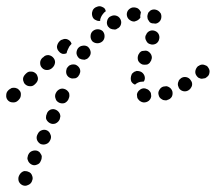

<svg xmlns="http://www.w3.org/2000/svg" viewBox="-42 -307 694 617"><path d="M17 267Q17 271 18 275Q20 280 23 283Q26 286 30 288Q39 292 47 288Q56 285 60 277L61 274Q65 266 61 257Q58 248 49 245Q45 243 41 243Q36 242 32 244Q28 246 25 249Q22 252 20 256L19 258Q17 262 17 267ZM46 201Q46 205 48 209Q49 213 53 217Q56 220 60 222Q68 226 77 222Q86 219 89 210L90 208Q92 204 92 199Q93 195 91 191Q89 187 86 183Q83 180 79 178Q71 175 62 178Q53 181 49 190L48 192Q47 196 46 201ZM77 143Q81 152 89 156Q98 159 106 156Q115 153 119 144L120 142Q124 133 120 125Q117 116 109 112Q100 108 91 112Q83 115 79 124L78 126Q74 134 77 143ZM106 68Q105 73 107 77Q109 81 112 84Q115 87 119 89Q127 93 136 90Q145 86 149 78L150 76Q151 72 152 67Q152 63 150 58Q148 54 145 51Q142 48 138 46Q130 42 121 45Q112 49 109 57L108 60Q106 64 106 68ZM135 2Q135 6 137 11Q138 15 141 18Q144 21 148 23Q157 27 166 24Q174 20 178 12L179 9Q181 5 181 1Q181 -4 180 -8Q178 -12 175 -15Q172 -18 168 -20Q159 -24 151 -21Q142 -17 138 -9L137 -7Q135 -3 135 2ZM25 -2Q26 -12 19 -18Q16 -22 12 -23Q8 -25 3 -25Q-1 -25 -5 -24Q-9 -22 -13 -19L-16 -16Q-22 -10 -22 -1Q-23 9 -16 16Q-10 22 -1 22Q9 23 16 16L18 14Q25 7 25 -2ZM436 17Q443 11 444 2Q444 -2 443 -7Q442 -11 439 -14Q436 -18 432 -20Q428 -22 424 -23Q424 -23 423 -23Q414 -24 407 -18Q399 -12 398 -3Q398 1 399 6Q400 10 403 13Q406 17 410 19Q413 21 418 22Q419 22 419 22Q428 23 436 17ZM510 4Q514 -4 512 -13Q511 -17 508 -21Q505 -25 501 -27Q498 -29 493 -30Q489 -30 484 -29Q475 -27 470 -18Q465 -10 468 -1Q469 3 471 6Q474 10 478 12Q482 15 486 15Q491 16 495 15L496 14Q505 12 510 4ZM571 -24Q574 -28 575 -32Q576 -37 575 -41Q574 -45 571 -49Q566 -57 557 -59Q548 -61 540 -56L539 -55Q536 -53 533 -49Q531 -45 530 -41Q529 -36 530 -32Q531 -28 533 -24Q538 -16 547 -14Q556 -12 564 -17L565 -18Q569 -20 571 -24ZM78 -46Q80 -50 80 -54Q80 -59 78 -63Q77 -67 74 -70Q67 -77 58 -77Q49 -78 42 -71L39 -68Q36 -65 34 -61Q32 -57 32 -53Q32 -48 34 -44Q35 -40 38 -37Q45 -30 54 -30Q63 -29 70 -36L73 -39Q76 -42 78 -46ZM379 -61V-62Q380 -66 382 -70Q385 -73 389 -76Q393 -78 397 -79Q402 -79 406 -78Q415 -76 420 -68Q425 -60 423 -51L422 -50Q422 -49 422 -48Q421 -47 420 -45Q415 -45 409 -44Q400 -42 393 -36Q392 -35 392 -35Q384 -38 380 -45Q377 -53 379 -61ZM631 -73Q633 -82 627 -90Q625 -94 621 -96Q617 -98 613 -99Q608 -100 604 -99Q600 -98 596 -95H595Q588 -89 586 -80Q584 -71 590 -63Q592 -60 596 -57Q600 -55 604 -54Q609 -54 613 -55Q618 -55 621 -58L622 -59Q630 -64 631 -73ZM214 -87Q210 -95 201 -99Q197 -100 193 -100Q188 -100 184 -98Q180 -97 177 -93Q174 -90 172 -86V-85Q169 -76 172 -68Q176 -59 185 -56Q189 -54 194 -55Q198 -55 202 -56Q206 -58 209 -61Q212 -65 214 -69V-70Q218 -78 214 -87ZM135 -107Q135 -116 128 -123Q122 -129 113 -130Q103 -130 97 -123L94 -121Q87 -114 87 -105Q87 -95 93 -89Q99 -82 109 -82Q118 -82 125 -88L128 -91Q134 -97 135 -107ZM402 -112Q406 -104 415 -100Q419 -99 423 -99Q428 -99 432 -100Q436 -102 439 -105Q442 -109 444 -113V-114Q448 -122 444 -131Q440 -139 432 -143Q427 -145 423 -144Q419 -144 414 -143Q410 -141 407 -138Q404 -134 402 -130V-129Q399 -121 402 -112ZM245 -125Q251 -133 249 -142Q247 -151 240 -157Q232 -162 223 -160Q214 -159 208 -151Q203 -143 204 -134Q206 -125 213 -119Q217 -117 221 -116Q226 -115 230 -115Q234 -116 238 -118Q242 -121 245 -125ZM186 -164Q187 -165 188 -166Q187 -168 186 -171Q185 -173 183 -175Q180 -178 176 -180Q172 -182 167 -182Q163 -182 159 -180Q154 -179 151 -176L148 -173Q142 -166 141 -157Q141 -148 148 -141Q152 -136 159 -134Q166 -133 172 -136Q173 -142 176 -148L177 -150Q180 -158 186 -164ZM428 -176Q432 -167 441 -165Q449 -162 458 -166Q466 -170 469 -179V-180Q472 -188 468 -197Q464 -205 455 -208Q446 -211 438 -207Q430 -203 427 -194L426 -193Q423 -184 428 -176ZM294 -191Q294 -200 288 -207Q281 -213 272 -213Q263 -213 256 -207L255 -206Q249 -200 249 -190Q249 -181 255 -174Q262 -168 271 -168Q280 -168 287 -174L288 -175Q294 -181 294 -191ZM337 -216Q345 -221 347 -230Q349 -239 344 -247Q339 -255 330 -257Q321 -259 313 -254H312Q304 -249 302 -239Q300 -230 305 -222Q308 -219 311 -216Q315 -214 319 -213Q324 -212 328 -212Q333 -213 336 -216ZM435 -242Q432 -245 432 -250Q431 -254 432 -258Q433 -263 435 -267Q438 -270 441 -273Q449 -278 458 -276Q467 -274 473 -266Q473 -265 474 -265Q478 -257 476 -248Q474 -239 466 -234Q464 -233 462 -232Q459 -231 457 -231Q452 -232 447 -232Q443 -233 440 -235Q437 -238 435 -242ZM411 -267Q408 -275 401 -280Q393 -284 385 -283H384Q375 -281 369 -273Q364 -265 366 -256Q368 -247 376 -242Q383 -237 392 -238L393 -239Q398 -240 402 -243Q406 -246 409 -250Q408 -257 410 -263Q410 -265 411 -267ZM255 -254Q252 -263 255 -271L256 -274Q260 -282 269 -285Q278 -289 286 -285Q291 -283 294 -280Q297 -276 298 -271Q292 -267 288 -261Q282 -253 280 -244Q280 -242 280 -240Q276 -239 273 -240Q270 -240 267 -242Q258 -245 255 -254Z"/></svg>

Font: FRB American Cursive Dotted Extrabold
Style: Bold Italic
Weight: 800
Italic angle: -25°
Version: Version 2.0;Modular Font Editor K font №1